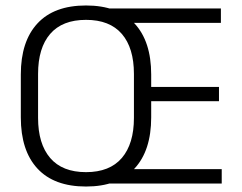

<svg xmlns="http://www.w3.org/2000/svg" viewBox="-20 -670 882 701"><path d="M294 11Q177.5 11 116.8 -54.5Q56 -120 56 -241.5V-398Q56 -519 116.8 -584.5Q177.5 -650 294 -650Q410 -650 471 -584.5Q532 -519 532 -398V-241.5Q532 -120 471 -54.5Q410 11 294 11ZM294 -41.5Q380.5 -41.5 424.8 -93.2Q469 -145 469 -239.5V-400Q469 -495 424.8 -546.2Q380.5 -597.5 294 -597.5Q207.5 -597.5 163.2 -546.2Q119 -495 119 -400V-239.5Q119 -145 163.2 -93.2Q207.5 -41.5 294 -41.5ZM789.5 0H370V-52.5H789.5ZM779.5 -300.5H479.5V-352.5H779.5ZM786.5 -586.5H369.5V-639H786.5Z"/></svg>

Font: Anek Malayalam Medium Light
Style: Regular
Weight: 300
Version: Version 1.003